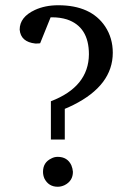

<svg xmlns="http://www.w3.org/2000/svg" viewBox="-20 -703 526 732"><path d="M55 -590Q55 -638 113 -665Q152 -683 202 -683Q327 -683 381 -602Q410 -558 410 -502Q410 -378 260 -303Q244 -295 227 -288V-171H174V-317Q318 -372 319 -496Q319 -601 235 -629Q209 -637 179 -637H173L133 -538Q126 -537 115 -537Q59 -543 55 -590ZM144 -48Q144 -84 176 -99Q187 -105 200 -105Q237 -105 252 -73Q257 -61 258 -48Q258 -13 226 3Q213 9 200 9Q165 9 149 -23Q144 -35 144 -48Z"/></svg>

Font: Khartiya
Style: Regular
Weight: 500
Version: Version 1.0.1